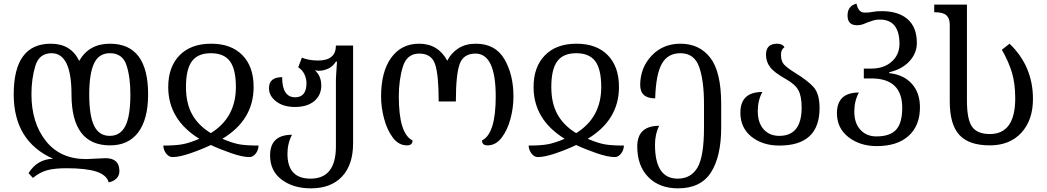

<svg xmlns="http://www.w3.org/2000/svg" viewBox="-20 -785 5724 1050"><path d="M574 212Q599 208 616 192Q633 176 633 151Q633 80 557 80Q541 80 503 82.5Q465 85 451 85Q309 85 230.5 -14.5Q152 -114 152 -269Q152 -354 173 -424Q194 -494 262 -494Q371 -494 371 -269Q371 10 582 10Q683 10 736.5 -62Q790 -134 790 -269Q790 -546 581 -546Q467 -546 413 -452Q368 -546 258 -546Q55 -546 55 -269Q55 -13 270 83Q183 86 136 162L160 188Q199 156 239.5 145.5Q280 135 344 135Q448 135 506 153Q565 173 574 212ZM580 -42Q522 -42 495 -96.5Q468 -151 468 -269Q468 -381 494 -437.5Q520 -494 581 -494Q650 -494 671.5 -429Q693 -364 693 -269Q693 -150 665.5 -96Q638 -42 580 -42Z M923 74Q961 74 1022 53Q1083 32 1133 8Q1182 31 1244 52.5Q1306 74 1344 74Q1363 74 1378 55.5Q1393 37 1394 11Q1331 11 1293 5Q1255 -1 1196 -26Q1367 -129 1367 -309Q1367 -421 1305.5 -483.5Q1244 -546 1135 -546Q1024 -546 962 -482.5Q900 -419 900 -309Q900 -131 1070 -26Q1016 -3 977.5 4Q939 11 873 11Q874 36 889 55Q904 74 923 74ZM1133 -57Q1065 -98 1031 -159Q997 -220 997 -309Q997 -406 1029.5 -450Q1062 -494 1133 -494Q1205 -494 1237.5 -450Q1270 -406 1270 -309Q1270 -142 1133 -57Z M1680 245Q1790 245 1850.5 180.5Q1911 116 1911 -2V-536H1817Q1817 -454 1719 -454Q1691 -454 1667 -459Q1643 -464 1631 -470L1611 -417Q1634 -402 1645 -378.5Q1656 -355 1656 -330Q1656 -253 1594 -253Q1523 -253 1523 -363Q1451 -363 1451 -303Q1451 -260 1490.5 -230Q1530 -200 1593 -200Q1660 -200 1698.5 -232Q1737 -264 1737 -318Q1737 -369 1702 -401Q1712 -398 1724 -398Q1750 -398 1775.5 -410Q1801 -422 1817 -448H1823Q1817 -362 1817 -348V16Q1817 192 1678 192Q1552 192 1552 56Q1552 -1 1577 -48Q1457 -48 1457 65Q1457 150 1520.5 197.5Q1584 245 1680 245Z M2206 10Q2236 10 2236 -17Q2161 -54 2161 -257Q2161 -348 2183 -420Q2205 -492 2273 -492Q2339 -492 2359 -435Q2379 -378 2379 -230H2473Q2473 -376 2493.5 -434Q2514 -492 2580 -492Q2691 -492 2691 -257Q2691 -54 2616 -17Q2616 10 2646 10Q2691 10 2723 -31.5Q2755 -73 2771.5 -134.5Q2788 -196 2788 -257Q2788 -377 2738.5 -461.5Q2689 -546 2582 -546Q2526 -546 2486.5 -520.5Q2447 -495 2426 -453Q2376 -546 2272 -546Q2175 -546 2119.5 -469.5Q2064 -393 2064 -257Q2064 -198 2080.5 -136Q2097 -74 2128.5 -32Q2160 10 2206 10Z M2921 74Q2959 74 3020 53Q3081 32 3131 8Q3180 31 3242 52.5Q3304 74 3342 74Q3361 74 3376 55.5Q3391 37 3392 11Q3329 11 3291 5Q3253 -1 3194 -26Q3365 -129 3365 -309Q3365 -421 3303.5 -483.5Q3242 -546 3133 -546Q3022 -546 2960 -482.5Q2898 -419 2898 -309Q2898 -131 3068 -26Q3014 -3 2975.5 4Q2937 11 2871 11Q2872 36 2887 55Q2902 74 2921 74ZM3131 -57Q3063 -98 3029 -159Q2995 -220 2995 -309Q2995 -406 3027.5 -450Q3060 -494 3131 -494Q3203 -494 3235.5 -450Q3268 -406 3268 -309Q3268 -142 3131 -57Z M3688 245Q3812 245 3868 158Q3924 71 3924 -88V-216Q3924 -392 3864.5 -469Q3805 -546 3701 -546Q3606 -546 3544 -481Q3482 -416 3481 -321Q3481 -247 3563 -247Q3567 -379 3599.5 -436.5Q3632 -494 3701 -494Q3777 -494 3803.5 -419Q3830 -344 3830 -215V-89Q3830 72 3794 132Q3758 192 3686 192Q3562 192 3562 7Q3562 -53 3585 -97Q3465 -97 3465 16Q3465 122 3525.5 183.5Q3586 245 3688 245Z M4242 11Q4462 11 4462 -194Q4462 -272 4429.5 -308.5Q4397 -345 4323 -390Q4283 -415 4267 -433Q4251 -451 4251 -486Q4251 -515 4270 -526Q4260 -546 4230 -546Q4169 -546 4169 -486Q4169 -448 4191.5 -418Q4214 -388 4277 -353Q4329 -324 4346.5 -291Q4364 -258 4364 -197Q4364 -42 4242 -42Q4188 -42 4156 -78Q4124 -114 4124 -178Q4124 -235 4149 -282Q4029 -282 4029 -169Q4029 -86 4089.5 -37.5Q4150 11 4242 11Z M4775 14Q4887 14 4949 -42Q5011 -98 5011 -198Q5011 -278 4966 -327.5Q4921 -377 4843 -385V-390Q4913 -406 4953.5 -450Q4994 -494 4994 -550Q4994 -636 4943.5 -680Q4893 -724 4802 -724Q4772 -724 4752.5 -720Q4733 -716 4708 -716Q4674 -716 4664 -765Q4615 -753 4615 -700Q4615 -647 4667 -647Q4684 -647 4698.5 -652Q4713 -657 4726 -663Q4740 -668 4755.5 -673Q4771 -678 4791 -678Q4899 -678 4899 -545Q4899 -486 4856.5 -448Q4814 -410 4746 -410H4704V-356H4746Q4914 -356 4914 -195Q4914 -112 4880.5 -75.5Q4847 -39 4773 -39Q4719 -39 4685.5 -75Q4652 -111 4652 -175Q4652 -233 4677 -279Q4557 -279 4557 -166Q4557 -84 4620 -35Q4683 14 4775 14Z M5393 10Q5502 10 5565.5 -59Q5629 -128 5629 -244Q5629 -423 5501 -546L5459 -513Q5497 -446 5514.5 -386.5Q5532 -327 5532 -247Q5532 -52 5393 -52Q5324 -52 5296 -92Q5268 -132 5268 -233V-760H5089V-718H5093Q5138 -718 5156 -701Q5174 -684 5174 -650V-230Q5174 -104 5226.5 -47Q5279 10 5393 10Z"/></svg>

Font: Noto Serif Georgian
Style: Regular
Weight: 400
Designer: Monotype Design Team
Foundry: Monotype Imaging Inc.
Version: Version 1.901